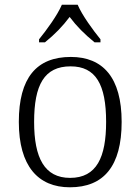

<svg xmlns="http://www.w3.org/2000/svg" viewBox="-20 -786 596 816"><path d="M146 -619V-606H171C214 -641 246 -674 276 -714C306 -674 339 -641 382 -606H407V-619C376 -657 329 -721 310 -766H243C224 -721 177 -657 146 -619ZM277 10C421 10 497 -80 497 -268C497 -457 417 -544 281 -544C135 -544 60 -455 60 -268C60 -80 142 10 277 10ZM278 -30C169 -30 125 -115 125 -268C125 -425 168 -504 280 -504C387 -504 431 -427 431 -268C431 -118 391 -30 278 -30Z"/></svg>

Font: Noto Serif Ethiopic Light
Style: Regular
Weight: 300
Designer: Monotype Design Team
Foundry: Monotype Imaging Inc.
Version: Version 2.102